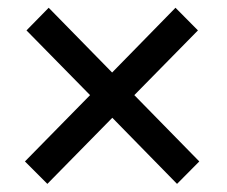

<svg xmlns="http://www.w3.org/2000/svg" viewBox="-20 -546 573 485"><path d="M99.6 -81.5 263.7 -248.5 427.2 -81.5 483.4 -138.2 319.3 -305.7 480 -469.2 423.3 -526.4 263.2 -362.8 103 -526.4 46.9 -469.2 207.5 -305.7 43 -138.2Z"/></svg>

Font: Bert Sans
Style: Regular
Weight: 400
Designer: Christian Robertson (Google), Cristiano Sobral
Foundry: Google, Cristiano Sobral
Version: Version 3.101